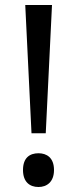

<svg xmlns="http://www.w3.org/2000/svg" viewBox="-20 -734 309 768"><path d="M163 -201 188 -714H81L106 -201ZM72 -54C72 -6 99 14 134 14C167 14 196 -6 196 -54C196 -103 167 -121 134 -121C99 -121 72 -103 72 -54Z"/></svg>

Font: Noto Sans Caucasian Albanian
Style: Regular
Weight: 400
Designer: Monotype Design Team
Foundry: Monotype Imaging Inc.
Version: Version 2.005